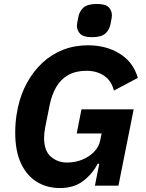

<svg xmlns="http://www.w3.org/2000/svg" viewBox="-20 -939 740 971"><path d="M460 0 482 -111H474Q448 -60 401 -24Q354 12 283 12Q217 12 166 -19.5Q115 -51 86 -113Q57 -175 57 -268Q57 -290 58.5 -311.5Q60 -333 63 -353.5Q66 -374 70 -393Q85 -463 117 -521Q149 -579 194.5 -621.5Q240 -664 298.5 -687Q357 -710 425 -710Q517 -710 585.5 -667.5Q654 -625 677 -545L556 -481Q544 -530 507 -555.5Q470 -581 417 -581Q364 -581 326 -560Q288 -539 265 -500Q242 -461 231 -407L209 -297Q206 -282 204.5 -268Q203 -254 203 -241Q203 -176 237.5 -146.5Q272 -117 318 -117Q361 -117 397 -132Q433 -147 457 -172.5Q481 -198 487 -230L494 -264H368L392 -386H656L579 0ZM445 -751Q402 -751 385.5 -768Q369 -785 369 -810Q369 -816 370.5 -823.5Q372 -831 376 -852Q381 -881 401.5 -900Q422 -919 470 -919Q513 -919 529.5 -902.5Q546 -886 546 -860Q546 -854 544.5 -846.5Q543 -839 539 -818Q534 -789 513.5 -770Q493 -751 445 -751Z"/></svg>

Font: IBM Plex Sans
Style: Bold Italic
Weight: 700
Italic angle: -11.31°
Designer: Mike Abbink, Paul van der Laan, Pieter van Rosmalen
Foundry: Bold Monday
Version: Version 3.201